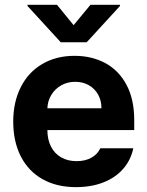

<svg xmlns="http://www.w3.org/2000/svg" viewBox="-20 -770 614 801"><path d="M35.2 -262.7Q35.2 -344.2 66.7 -406.5Q98.1 -468.8 156.2 -502.9Q214.4 -537.1 291 -537.1Q362.3 -537.1 418.7 -507.1Q475.1 -477.1 507.6 -416.5Q540 -356 540 -268.6V-227.5H177.7Q177.7 -188 192.6 -158.7Q207.5 -129.4 235.1 -113.5Q262.7 -97.7 299.8 -97.7Q335.4 -97.7 361.3 -112.1Q387.2 -126.5 398.4 -151.4H536.1Q525.9 -102.5 494.1 -65.9Q462.4 -29.3 411.9 -9.3Q361.3 10.7 296.9 10.7Q216.3 10.7 157.5 -22.5Q98.6 -55.7 66.9 -117.4Q35.2 -179.2 35.2 -262.7ZM403.3 -318.4Q403.3 -350.1 389.4 -375.2Q375.5 -400.4 350.6 -414.6Q325.7 -428.7 293.9 -428.7Q261.7 -428.7 235.6 -414.1Q209.5 -399.4 194.1 -374Q178.7 -348.6 177.7 -318.4ZM287.1 -665 357.4 -750H480.5V-745.1L341.8 -593.8H233.4L94.7 -745.1V-750H217.8Z"/></svg>

Font: Pretendard JP
Style: Bold
Weight: 700
Designer: Base glyphs from Inter by Rasmus Andersson; Hangeul glyphs from Noto Sans CJK(Source Han Sans) by Jang Soo-young and Kan
Foundry: Kil Hyung-jin
Version: Version 1.309